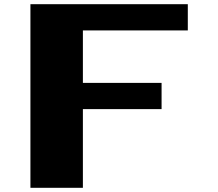

<svg xmlns="http://www.w3.org/2000/svg" viewBox="-20 -895 1040 915"><path d="M125 -875H875V-750H375V-500H750V-375H375V0H125Z"/></svg>

Font: Dogica Pixel
Style: Bold
Weight: 700
Designer: Roberto Mocci
Version: Version 001.000